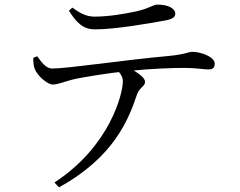

<svg xmlns="http://www.w3.org/2000/svg" viewBox="-20 -759 1040 833"><path d="M216.1 32.9 236 53.6C476.1 -77.9 539.6 -244.8 574.7 -350.2C585.5 -379.9 609.3 -384.4 609.3 -403.8C609.3 -428.3 554.9 -457.3 519.2 -475.2L475.7 -466.5C502.9 -442.8 513 -426.1 513 -406.1C513 -352.2 456.8 -124.2 216.1 32.9ZM209.9 -392.2C232.6 -393 259.4 -404.5 289.7 -412.5C325 -422 445.9 -441.8 538.4 -451.2C636.9 -461.6 732 -464.4 780.1 -464.4C828.6 -464.4 866.7 -457.7 883 -457.7C905.1 -457.7 911.5 -466.5 911.5 -483.1C911.5 -511.9 853.7 -534.1 813.4 -534.1C797.7 -534.1 782.4 -522.7 711.7 -516.2C528.2 -499.9 274.3 -461.6 205.7 -461.6C180.4 -461.6 160.2 -488.2 141.5 -515.2L124.4 -508C124.5 -486.9 125.5 -471.4 131.2 -459.1C141.6 -430.7 186.7 -391.4 209.9 -392.2ZM391.3 -631.6C479.6 -631.6 620 -656.3 697 -670.2C729 -675.8 740.4 -685.3 740.4 -699.6C740.4 -723.7 706.8 -739 663.6 -739C643.1 -739 630.5 -723 571.3 -709.8C520.8 -698.8 451.7 -686.9 390.9 -686.9C357.9 -686.9 332.1 -697.9 294 -725.9L278.9 -712.6C312 -660.8 340.4 -631.6 391.3 -631.6Z"/></svg>

Font: Source Han Serif TW VF
Style: Regular
Weight: 250
Designer: Ryoko NISHIZUKA 西塚涼子 (kana & ideographs); Frank Grießhammer (Latin, Greek & Cyrillic); Wenlong ZHANG 张文龙 (bopomofo); San
Foundry: Adobe
Version: Version 2.002;hotconv 1.1.0;makeotfexe 2.6.0